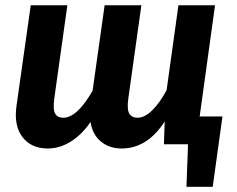

<svg xmlns="http://www.w3.org/2000/svg" viewBox="-20 -550 904 732"><path d="M741.2 -106H828.1L791 162.1H690.9L696.8 0H605L607.9 -86.9Q541.5 16.1 443.8 16.1Q396.5 16.1 364.5 -10.5Q332.5 -37.1 325.2 -85Q292.5 -37.1 250.2 -10.5Q208 16.1 162.1 16.1Q98.6 16.1 65.4 -27.8Q32.2 -71.8 43 -147L97.2 -529.8H236.8L187 -174.8Q181.2 -132.3 190.4 -116.7Q199.7 -101.1 221.2 -101.1Q273.9 -101.1 333 -204.1L378.9 -529.8H519L469.2 -174.8Q463.4 -132.8 473.1 -116.9Q482.9 -101.1 503.9 -101.1Q531.7 -101.1 560.5 -129.6Q589.4 -158.2 615.2 -206.1L660.2 -529.8H799.8Z"/></svg>

Font: FiraGO SemiBold
Style: Italic
Weight: 600
Italic angle: -8°
Designer: bBox Type GmbH
Foundry: bBox Type GmbH
Version: Version 1.001;PS 001.001;hotconv 1.0.88;makeotf.lib2.5.64775